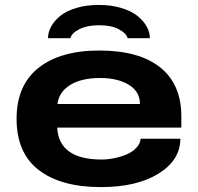

<svg xmlns="http://www.w3.org/2000/svg" viewBox="-20 -743 799 775"><path d="M378.9 -723.1Q428.7 -723.1 469.2 -710.9Q509.8 -698.7 534.4 -679Q559.1 -659.2 572 -636Q585 -612.8 585 -588.9H495.1Q490.7 -607.9 460.4 -624.5Q430.2 -641.1 378.9 -641.1Q332.5 -641.1 301 -625.5Q269.5 -609.9 264.2 -588.9H173.8Q173.8 -612.8 186.5 -636Q199.2 -659.2 223.4 -679Q247.6 -698.7 288.1 -710.9Q328.6 -723.1 378.9 -723.1ZM387.2 12.2Q226.1 12.2 136.5 -56.6Q46.9 -125.5 46.9 -263.2Q46.9 -398.9 135.3 -469Q223.6 -539.1 380.9 -539.1Q541.5 -539.1 626.7 -470.9Q711.9 -402.8 711.9 -273.9V-228H210.9Q217.8 -99.1 390.1 -99.1Q415 -99.1 441.2 -104.5Q467.3 -109.9 490.7 -119.6Q514.2 -129.4 530 -146Q545.9 -162.6 547.9 -183.1H708Q708 -97.2 620.4 -42.5Q532.7 12.2 387.2 12.2ZM211.9 -323.2H544.9Q544.9 -373.5 499.8 -400.9Q454.6 -428.2 383.8 -428.2Q309.6 -428.2 263.9 -400.4Q218.3 -372.6 211.9 -323.2Z"/></svg>

Font: Archivo Expanded
Style: Bold
Weight: 700
Width: 7
Designer: Hector Gatti
Foundry: Omnibus-Type
Version: Version 2.001